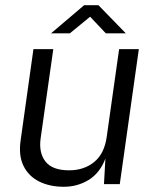

<svg xmlns="http://www.w3.org/2000/svg" viewBox="-20 -705 595 735"><path d="M222 10Q169.5 9.5 129.8 -10.2Q90 -30 70.2 -69.5Q50.5 -109 59 -168L108 -517H184L135.5 -175Q128 -120 154.2 -86.5Q180.5 -53 244.5 -53Q301.5 -53 340.5 -84.8Q379.5 -116.5 388.5 -181L436 -517H511.5L438.5 0H378L383.5 -98Q362.5 -42.5 319 -16Q275.5 10.5 222 10ZM175.5 -577.5 302 -685H357L461.5 -577.5H385L325 -641L247.5 -577.5Z"/></svg>

Font: Public Sans Light
Style: Italic
Weight: 300
Italic angle: -8°
Designer: The Public Sans project authors (U.S. Web Design System). Libre Franklin designed by Pablo Impallari and Rodrigo Fuenzal
Version: Version 1.007; ttfautohint (v1.8.1) -l 8 -r 50 -G 200 -x 14 